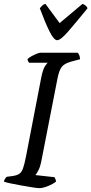

<svg xmlns="http://www.w3.org/2000/svg" viewBox="-30 -978 475 998"><path d="M174 0Q165 0 139.5 -4Q114 -8 83 -13.5Q52 -19 26 -24.5Q0 -30 -10 -34Q-8 -42 -3.5 -49Q1 -56 5 -59L35 -63Q57 -66 69.5 -74Q82 -82 89.5 -102.5Q97 -123 105 -164L184 -573Q193 -619 204.5 -635Q216 -651 218 -652H121Q119 -655 116.5 -659Q114 -663 113 -671Q120 -678 133.5 -685.5Q147 -693 160.5 -698.5Q174 -704 180 -704H374Q378 -700 382 -691Q386 -682 386 -670L337 -657Q303 -647 290 -629Q277 -611 269 -571L184 -136Q179 -111 170 -93.5Q161 -76 154 -68L253 -57Q255 -54 258 -47.5Q261 -41 261 -34Q245 -21 218.5 -10.5Q192 0 174 0ZM267 -769Q250 -769 227 -815.5Q204 -862 177 -935Q182 -941 188.5 -948Q195 -955 206 -958L280 -858L399 -958Q421 -949 425 -935Q364 -860 324.5 -814.5Q285 -769 267 -769Z"/></svg>

Font: Texturina 72pt 72pt Medium
Style: Italic
Weight: 500
Italic angle: -11°
Designer: Guillermo Torres Carreño
Foundry: Omnibus-Type
Version: Version 1.002; ttfautohint (v1.8.3)